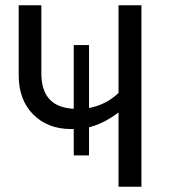

<svg xmlns="http://www.w3.org/2000/svg" viewBox="-20 -709 640 729"><path d="M517 -689V0H430V-282Q371 -238 318 -226V-119H260V-219H251Q161 -219 106 -274.5Q51 -330 51 -423V-689H137V-430Q137 -302 260 -296V-538H318V-299Q383 -311 430 -356V-689Z"/></svg>

Font: FiraDG Mono
Style: Regular
Weight: 400
Designer: Carrois Corporate & Edenspiekermann AG
Foundry: Carrois Corporate GbR & Edenspiekermann AG
Version: Version 3.206